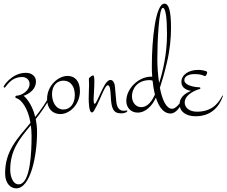

<svg xmlns="http://www.w3.org/2000/svg" viewBox="-20 -631 1242 1052"><path d="M109 -106C109 -106 177 -126 177 -185C177 -213 154 -232 122 -232C46 -232 0 -162 0 -156C0 -154 1 -151 5 -151C13 -151 35 -209 102 -209C125 -209 142 -193 142 -171C142 -131 93 -107 73 -107C66 -107 64 -103 64 -100C64 -94 69 -94 75 -91C95 -84 133 -42 147 42C73 131 8 196 8 319C8 373 37 401 69 401C147 401 183 224 183 93C183 66 180 42 176 21C204 -14 233 -55 260 -105L253 -109C228 -62 200 -24 173 10C155 -66 115 -103 109 -106ZM153 114C153 196 148 379 82 379C49 379 36 333 36 299C36 191 87 130 149 55C151 73 153 92 153 114Z M328 -31C285 -31 265 -74 265 -115C265 -167 297 -189 327 -189C370 -189 390 -153 390 -110C390 -58 360 -31 328 -31ZM311 -6C362 -6 418 -59 418 -132C418 -186 391 -215 350 -215C299 -215 238 -162 238 -89C238 -35 268 -6 311 -6Z M490 -218C486 -218 477 -211 474 -209C471 -207 467 -203 467 -198C467 -195 468 -173 468 -165C468 -157 466 -114 466 -93C466 -75 467 -15 483 -15C488 -15 492 -19 495 -24C506 -42 514 -59 528 -90C537 -110 558 -164 570 -164C584 -164 585 -134 587 -103C590 -36 601 -10 643 -10C668 -10 676 -19 677 -21C678 -24 678 -26 676 -26C672 -26 667 -24 658 -24C635 -24 620 -40 617 -76C613 -113 611 -148 609 -163C607 -175 600 -193 585 -193C563 -193 544 -148 531 -121C521 -100 505 -62 499 -62C494 -62 493 -73 493 -90C493 -108 497 -148 497 -182C497 -195 497 -218 490 -218Z M809 -211C737 -211 672 -144 672 -78C672 -39 700 -14 734 -14C779 -14 816 -54 834 -96C852 -40 879 -9 914 -9C963 -9 994 -104 994 -103L990 -105C980 -86 950 -35 923 -35C890 -35 868 -87 856 -150C867 -183 880 -227 894 -286C911 -355 917 -424 917 -477C917 -568 906 -611 881 -611C832 -611 812 -413 812 -272C812 -250 812 -230 814 -211ZM872 -588C888 -588 895 -532 895 -443C895 -334 872 -239 852 -176C845 -220 842 -268 842 -306C842 -406 851 -588 872 -588ZM753 -44C724 -44 703 -70 703 -104C703 -144 732 -192 800 -192C806 -192 811 -191 816 -189C819 -161 823 -136 829 -113C815 -83 793 -44 753 -44Z M1109 -241C1094 -246 1079 -248 1065 -248C1016 -248 974 -223 974 -182C974 -138 1027 -133 1027 -133C1015 -128 964 -109 964 -60C964 -19 1000 6 1051 6C1134 6 1180 -42 1202 -106L1199 -108C1187 -87 1157 -19 1060 -19C1017 -19 992 -41 992 -70C992 -105 1033 -130 1067 -141C1073 -143 1078 -143 1078 -148C1078 -150 1076 -153 1069 -153C1049 -153 990 -162 990 -192C990 -213 1014 -225 1045 -225C1089 -225 1097 -214 1104 -214C1108 -214 1115 -228 1115 -233C1115 -237 1113 -240 1109 -241Z"/></svg>

Font: Stalemate
Style: Regular
Weight: 400
Designer: Astigmatic (AOETI)
Foundry: Astigmatic (AOETI)
Version: Version 001.000